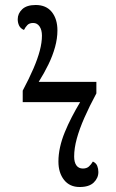

<svg xmlns="http://www.w3.org/2000/svg" viewBox="-20 -739 465 769"><path d="M299 10Q259 10 236.5 -18.5Q214 -47 214 -92Q214 -120 220.5 -149.5Q227 -179 239.5 -209.5Q252 -240 267.5 -270Q283 -300 301 -330H71V-376Q97 -425 114 -464.5Q131 -504 139.5 -536.5Q148 -569 148 -596Q148 -619 138.5 -633Q129 -647 113 -647Q98 -647 90 -639Q82 -631 76 -619Q62 -625 56.5 -636.5Q51 -648 51 -662Q51 -685 69 -702Q87 -719 123 -719Q165 -719 187.5 -691Q210 -663 210 -617Q210 -585 200.5 -550.5Q191 -516 174 -481Q157 -446 135 -411H366V-365Q338 -313 318 -267.5Q298 -222 287.5 -183.5Q277 -145 277 -112Q277 -89 286 -76.5Q295 -64 312 -64Q327 -64 336 -72Q345 -80 352 -92Q365 -86 369.5 -74.5Q374 -63 374 -50Q374 -26 355.5 -8Q337 10 299 10Z"/></svg>

Font: Noto Serif Condensed
Style: Regular
Weight: 400
Width: 3
Designer: Monotype Design Team
Foundry: Monotype Imaging Inc.
Version: Version 2.015